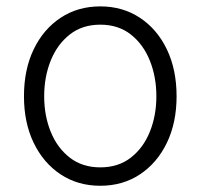

<svg xmlns="http://www.w3.org/2000/svg" viewBox="-20 -573 631 604"><path d="M295.5 11.4Q224.8 11.4 170.6 -24.5Q116.5 -60.4 85.9 -123.8Q55.4 -187.1 55.4 -270.2Q55.4 -354 85.9 -417.6Q116.5 -481.2 170.6 -517Q224.8 -552.9 295.5 -552.9Q366.1 -552.9 420.3 -517Q474.4 -481.2 505 -417.6Q535.5 -354 535.5 -270.2Q535.5 -187.1 505 -123.8Q474.4 -60.4 420.3 -24.5Q366.1 11.4 295.5 11.4ZM295.5 -46.5Q352.3 -46.5 391.5 -77.1Q430.8 -107.6 451.3 -158.4Q471.9 -209.2 471.9 -270.2Q471.9 -331.3 451.3 -382.5Q430.8 -433.6 391.5 -464.5Q352.3 -495.4 295.5 -495.4Q239 -495.4 199.6 -464.5Q160.2 -433.6 139.6 -382.5Q119 -331.3 119 -270.2Q119 -209.2 139.6 -158.4Q160.2 -107.6 199.6 -77.1Q239 -46.5 295.5 -46.5Z"/></svg>

Font: Inter UI Light
Style: Regular
Weight: 300
Designer: Rasmus Andersson
Foundry: rsms
Version: 3.2;8d6f07862